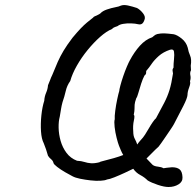

<svg xmlns="http://www.w3.org/2000/svg" viewBox="-20 -713 785 768"><path d="M731 -522Q734 -505 740.5 -490.5Q747 -476 743 -450L744 -432Q739 -423 741.5 -411.5Q744 -400 740 -388Q743 -380 736.5 -363Q730 -346 730 -333Q729 -320 713.5 -289.5Q698 -259 676 -217Q673 -211 663.5 -197Q654 -183 643.5 -167.5Q633 -152 624.5 -140Q616 -128 614 -126Q611 -124 601.5 -114.5Q592 -105 581.5 -94.5Q571 -84 566 -79L590 -54Q597 -48 611.5 -46.5Q626 -45 634 -40Q637 -41 647.5 -42Q658 -43 668 -44Q688 -44 698.5 -35.5Q709 -27 710 -4Q711 14 694 24.5Q677 35 654 35Q637 35 611.5 26.5Q586 18 571 9Q558 -4 541 -13Q524 -22 513 -38Q501 -32 479.5 -22Q458 -12 438 -4Q418 4 408 5Q400 9 382 10Q364 11 342 8.5Q320 6 300.5 2Q281 -2 270 -8Q258 -14 240 -24.5Q222 -35 208.5 -45.5Q195 -56 194 -61Q192 -70 184.5 -76Q177 -82 172 -90Q168 -104 164 -116Q160 -128 155 -140Q146 -157 144 -187.5Q142 -218 145.5 -251.5Q149 -285 157 -310Q158 -327 164.5 -342Q171 -357 172 -372Q177 -383 180.5 -393Q184 -403 189 -413Q201 -443 211 -465.5Q221 -488 234.5 -510.5Q248 -533 270 -562Q290 -586 303 -599.5Q316 -613 328 -623Q340 -633 353 -643Q353 -645 358.5 -647.5Q364 -650 370.5 -653Q377 -656 381 -659Q390 -669 407.5 -675Q425 -681 441 -684Q457 -687 462 -690Q474 -695 492 -691Q510 -687 528 -681Q541 -674 552 -660Q563 -646 558 -634Q554 -622 548 -618Q542 -614 533 -616Q521 -619 504 -619.5Q487 -620 472.5 -617.5Q458 -615 451 -609Q446 -607 439 -604.5Q432 -602 428 -597Q406 -588 380.5 -565.5Q355 -543 330.5 -513Q306 -483 287.5 -450.5Q269 -418 261 -389Q248 -371 243 -349Q238 -327 230 -304Q226 -289 224.5 -279Q223 -269 219 -246Q214 -228 214.5 -202Q215 -176 222.5 -149.5Q230 -123 246 -101.5Q262 -80 288 -70Q306 -69 318 -65Q330 -61 344 -60Q358 -59 378 -64Q379 -66 396 -70Q413 -74 435.5 -80.5Q458 -87 473 -93Q467 -103 463 -113Q459 -123 456 -130Q452 -140 446.5 -161.5Q441 -183 438.5 -205Q436 -227 439 -236Q438 -247 441 -270Q444 -293 449 -316.5Q454 -340 457 -349Q457 -354 461.5 -371Q466 -388 473 -408.5Q480 -429 487.5 -446.5Q495 -464 499 -471Q517 -505 539.5 -530Q562 -555 589 -564Q592 -566 597 -570.5Q602 -575 610 -577Q624 -580 637.5 -579.5Q651 -579 675 -576Q689 -573 707 -558.5Q725 -544 731 -522ZM674 -442Q674 -458 676 -476.5Q678 -495 676 -506.5Q674 -518 660 -514Q633 -505 615 -489Q597 -473 586.5 -457.5Q576 -442 568 -433Q564 -430 564.5 -423Q565 -416 558 -411Q551 -398 544.5 -378Q538 -358 533.5 -341.5Q529 -325 525 -320Q519 -303 518.5 -294Q518 -285 518 -276.5Q518 -268 515 -254Q520 -251 515.5 -231Q511 -211 513 -187Q513 -169 519 -158Q525 -147 529 -135Q535 -144 541 -150.5Q547 -157 552 -163Q554 -165 560.5 -175Q567 -185 575 -199Q583 -213 591 -224.5Q599 -236 604 -240Q624 -277 637 -302Q650 -327 658 -353Q666 -379 672 -419Q672 -422 670.5 -429Q669 -436 674 -442Z"/></svg>

Font: Caveat Medium
Style: Regular
Weight: 500
Designer: Pablo Impallari
Foundry: Pablo Impallari
Version: Version 2.000